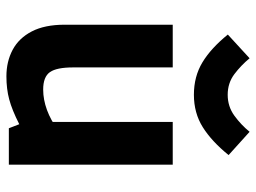

<svg xmlns="http://www.w3.org/2000/svg" viewBox="-116 -644 768 575"><g transform="rotate(90 267.5 -357.0)"><path d="M209.1 7.3Q164.9 7.3 129.8 -11.3Q94.7 -30 74.6 -68.7Q54.5 -107.5 54.5 -167V-490.8H182.4V-192.4Q182.4 -143.1 196.5 -123Q210.7 -102.8 248.7 -102.8Q278.7 -102.8 309.9 -114.2Q341.1 -125.7 368.7 -146.6L345.7 -68.1V-490.8H473.6V0H364.6L352.5 -31.2Q309.6 -9.4 278.2 -1.1Q246.9 7.3 209.1 7.3ZM264.3 -554.2Q209.5 -554.2 167.3 -579.7Q125.1 -605.1 84 -655.8L155 -721Q176 -695.5 202.5 -675.4Q229.1 -655.4 264.3 -655.4Q299.5 -655.4 327.1 -675.5Q354.7 -695.7 375.2 -721L444.9 -658.1Q403.8 -607.4 361.4 -580.8Q319 -554.2 264.3 -554.2Z"/></g></svg>

Font: Anaheim
Style: Regular
Weight: 400
Designer: Vernon Adams
Foundry: Vernon Adams
Version: Version 2.001